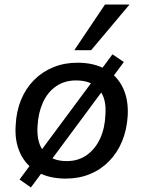

<svg xmlns="http://www.w3.org/2000/svg" viewBox="-20 -777 630 845"><path d="M269 9Q196 9 145 -20Q94 -49 69 -102.5Q44 -156 49 -226Q52 -288 73 -338.5Q94 -389 130.5 -425.5Q167 -462 215.5 -481.5Q264 -501 321 -501Q394 -501 445 -472Q496 -443 521 -390.5Q546 -338 542 -267Q538 -205 517 -154.5Q496 -104 459.5 -67Q423 -30 375 -10.5Q327 9 269 9ZM274 -68Q325 -68 362.5 -95Q400 -122 421 -168Q442 -214 444 -274Q449 -345 415.5 -384Q382 -423 315 -423Q264 -423 226.5 -397Q189 -371 168.5 -325Q148 -279 145 -220Q141 -147 174.5 -107.5Q208 -68 274 -68ZM116 48 66 13 475 -538 525 -504ZM307 -556 442 -757H550L381 -556Z"/></svg>

Font: Nunito Sans 10pt SemiBold
Style: Italic
Weight: 600
Italic angle: -9°
Designer: Vernon Adams
Foundry: Vernon Adams
Version: Version 3.101;gftools[0.9.27]